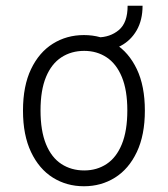

<svg xmlns="http://www.w3.org/2000/svg" viewBox="-20 -640 584 668"><path d="M60 -255Q60 -341 88 -399.5Q116 -458 164 -488Q212 -518 272 -518Q332 -518 380 -488Q428 -458 456 -399.5Q484 -341 484 -255Q484 -170 456 -111Q428 -52 380 -22Q332 8 272 8Q212 8 164 -22Q116 -52 88 -111Q60 -170 60 -255ZM121 -256Q121 -185 140 -138.5Q159 -92 193.5 -69.5Q228 -47 273 -47Q317 -47 351 -69.5Q385 -92 404 -138.5Q423 -185 423 -256Q423 -326 404 -372Q385 -418 351 -440.5Q317 -463 273 -463Q228 -463 193.5 -440.5Q159 -418 140 -372Q121 -326 121 -256ZM319 -462V-510Q363 -510 393.5 -535.5Q424 -561 424 -620H476Q476 -570 455.5 -534.5Q435 -499 400 -480.5Q365 -462 319 -462Z"/></svg>

Font: Radio Canada Light
Style: Regular
Weight: 300
Designer: Charles Daoud, Etienne Aubert Bonn, Alexandre Saumier Demers, Jacques Le Bailly
Foundry: Radio-Canada
Version: Version 2.104;gftools[0.9.28.dev5+ged2979d]